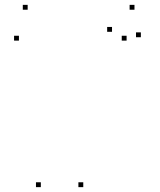

<svg xmlns="http://www.w3.org/2000/svg" viewBox="-20 -760 660 790"><path d="M533.3 -720V-740H513.3V-720ZM93.8 -720V-740H73.8V-720ZM57.9 -592.9V-612.9H37.9V-592.9ZM500.9 -592.9V-612.9H480.9V-592.9ZM440.9 -629.1V-649.1H420.9V-629.1ZM148 10V-10H128V10ZM322.6 10V-10H302.6V10ZM559.6 -606.8V-626.8H539.6V-606.8Z"/></svg>

Font: Monaspace Argon Dots Var
Style: Regular
Weight: 400
Designer: Riley Cran and the Lettermatic Team
Version: Version 1.100 (Monaspace Argon Dots)